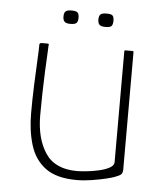

<svg xmlns="http://www.w3.org/2000/svg" viewBox="-47 -639 589 685"><g transform="rotate(5 247.5 -296.5)"><path d="M253 4Q180 4 140.5 -25.5Q101 -55 85.5 -106Q70 -157 70 -219Q70 -271 72 -321Q74 -371 76 -410Q78 -449 78 -467Q79 -470 81.5 -471Q84 -472 88 -472H105Q110 -472 111 -471Q112 -470 111 -465Q111 -457 109.5 -432Q108 -407 106.5 -371.5Q105 -336 104 -295Q103 -254 103 -215Q103 -132 137.5 -80Q172 -28 251 -28Q261 -28 282.5 -30Q304 -32 327 -37Q350 -42 366 -50.5Q382 -59 382 -71V-468Q382 -470 383 -471Q384 -472 385 -472H411Q413 -472 414 -471Q415 -470 415 -468V-48Q415 -36 409.5 -30.5Q404 -25 387 -19Q380 -16 357.5 -10.5Q335 -5 306.5 -0.5Q278 4 253 4ZM209 -573Q209 -561 204 -555Q199 -549 182 -549Q166 -549 160.5 -555Q155 -561 155 -573Q155 -586 160.5 -591.5Q166 -597 182 -597Q199 -597 204 -591.5Q209 -586 209 -573ZM334 -573Q334 -561 329.5 -555Q325 -549 307 -549Q291 -549 285.5 -555Q280 -561 280 -573Q280 -586 285.5 -591.5Q291 -597 307 -597Q325 -597 329.5 -591.5Q334 -586 334 -573Z"/></g></svg>

Font: Glory Thin Thin
Style: Regular
Weight: 250
Version: Version 1.011